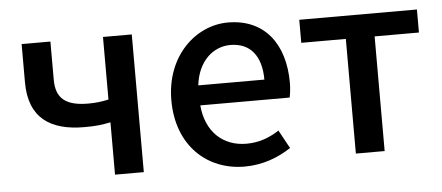

<svg xmlns="http://www.w3.org/2000/svg" viewBox="-44 -657 1758 764"><g transform="rotate(-5 835.5 -275.5)"><path d="M388 0H503V-550H388V-300C360 -294 337 -291 307 -291C217 -291 178 -323 178 -397V-550H63V-397C63 -255 147 -199 283 -199C332 -199 352 -202 388 -209Z M905 13C977 13 1040 -11 1091 -45L1051 -118C1011 -92 969 -77 920 -77C825 -77 759 -140 750 -245H1107C1110 -259 1113 -281 1113 -304C1113 -459 1034 -564 888 -564C760 -564 637 -453 637 -275C637 -93 756 13 905 13ZM749 -325C760 -421 821 -474 890 -474C970 -474 1013 -419 1013 -325Z M1350 0H1465V-458H1642V-550H1172V-458H1350Z"/></g></svg>

Font: Noto Sans HK Medium
Style: Regular
Weight: 500
Designer: Ryoko NISHIZUKA 西塚涼子 (kana, bopomofo & ideographs); Paul D. Hunt (Latin, Greek & Cyrillic); Sandoll Communications 산돌커뮤니
Foundry: Adobe
Version: Version 2.002;hotconv 1.0.116;makeotfexe 2.5.65601